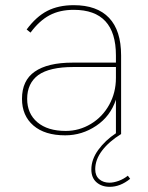

<svg xmlns="http://www.w3.org/2000/svg" viewBox="-20 -518 572 742"><path d="M65 -136Q65 -207 114 -241Q164 -276 261 -276H428V-304Q428 -480 265 -480Q211 -480 171.5 -459Q132 -438 98 -392L83 -404Q120 -454 163 -476Q206 -498 265 -498Q355 -498 401.5 -449Q448 -400 448 -304V0Q401 29 374.5 64Q348 99 348 136Q348 161 363.5 174.5Q379 188 403 188Q419 188 438.5 181Q458 174 474 161L483 173Q445 204 404 204Q373 204 353 186.5Q333 169 333 137Q333 98 360 61Q387 24 428 -3V-133Q407 -69 352 -32Q297 5 232 5Q153 5 109 -33Q65 -71 65 -136ZM234 -12Q286 -12 331 -39Q376 -66 402 -113Q428 -160 428 -217V-259H263Q172 -259 128 -228Q85 -196 85 -136Q85 -79 124.5 -45.5Q164 -12 234 -12Z"/></svg>

Font: Hanken Grotesk Thin
Style: Regular
Weight: 100
Designer: Alfredo Marco Pradil
Foundry: Hanken Design Co.
Version: Version 3.014